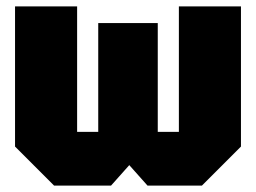

<svg xmlns="http://www.w3.org/2000/svg" viewBox="-20 -580 800 600"><path d="M473 -508V-168H539V-560H733V-122L611 0H441L384 -64L327 0H149L27 -122V-560H221V-168H287V-508Z"/></svg>

Font: Tektur Condensed ExtraBold
Style: Regular
Weight: 800
Width: 3
Designer: Adam Jagosz
Foundry: Adam Jagosz
Version: Version 1.005;gftools[0.9.30]